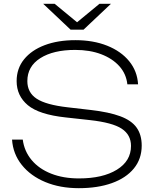

<svg xmlns="http://www.w3.org/2000/svg" viewBox="-20 -972 808 1004"><path d="M43 -242H99Q107 -181 145.5 -135Q184 -89 247.5 -64Q311 -39 393 -39Q517 -39 591 -84.5Q665 -130 665 -209Q665 -267 616.5 -299Q568 -331 450 -344L323 -358Q184 -373 125.5 -422Q67 -471 67 -548Q67 -614 106 -662Q145 -710 214 -736Q283 -762 374 -762Q468 -762 540.5 -733Q613 -704 655.5 -652Q698 -600 702 -531H646Q640 -586 604 -626Q568 -666 509 -688.5Q450 -711 373 -711Q259 -711 191 -668Q123 -625 123 -548Q123 -488 171.5 -456Q220 -424 333 -411L454 -397Q550 -386 609 -364Q668 -342 694.5 -304.5Q721 -267 721 -211Q721 -141 680 -91Q639 -41 565 -14.5Q491 12 392 12Q294 12 217 -20Q140 -52 94 -109.5Q48 -167 43 -242ZM417 -817H349L206 -952H266L391 -849H375L500 -952H560Z"/></svg>

Font: Unbounded ExtraLight
Style: Regular
Weight: 250
Designer: Luke Prowse, Jean-Baptiste Morizot, Fátima Lázaro, Florian Runge
Foundry: NaN
Version: Version 1.701;gftools[0.9.28.dev5+ged2979d]